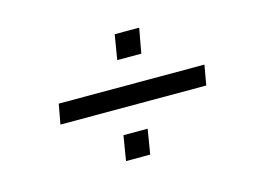

<svg xmlns="http://www.w3.org/2000/svg" viewBox="-65 -671 823 621"><g transform="rotate(-15 346.5 -361.0)"><path d="M345.2 -481 358.9 -564H440.9L425.8 -481ZM113.8 -327.1 126 -394H613.8L602.1 -327.1ZM288.1 -158.2 301.8 -241.2H382.8L369.1 -158.2Z"/></g></svg>

Font: Hubot Sans
Style: Italic
Weight: 400
Italic angle: -10°
Designer: Deni Anggara
Foundry: GitHub
Version: Version 1.001;gftools[0.9.31]